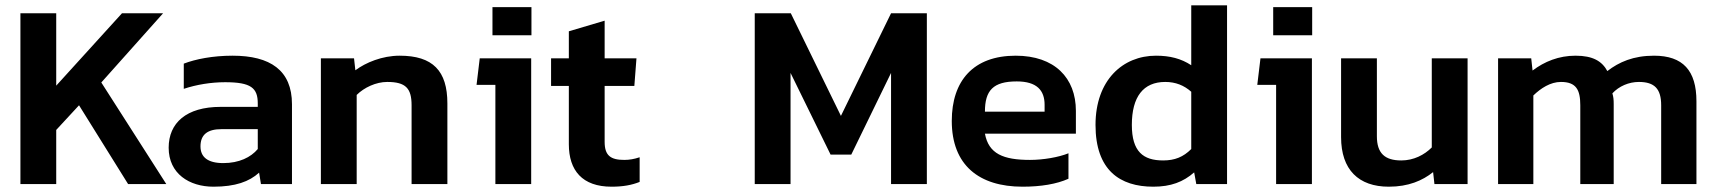

<svg xmlns="http://www.w3.org/2000/svg" viewBox="-20 -694 6470 724"><path d="M57 0H192V-204L278 -297L463 0H607L362 -383L595 -644H440L192 -371V-644H57Z M785 10C867 10 920 -9 957 -43L964 0H1081V-301C1081 -429 999 -484 857 -484C782 -484 717 -471 673 -454V-359C721 -375 776 -384 829 -384C927 -384 952 -362 952 -304V-291H812C682 -291 616 -230 616 -137C616 -39 694 10 785 10ZM822 -79C763 -79 736 -102 736 -142C736 -186 762 -207 815 -207H952V-132C926 -101 882 -79 822 -79Z M1190 0H1325V-336C1353 -364 1398 -385 1440 -385C1510 -385 1532 -361 1532 -297V0H1667V-304C1667 -427 1612 -484 1487 -484C1421 -484 1359 -458 1320 -429L1315 -474H1190Z M1837 -561H1984V-667H1837ZM1848 0H1983V-474H1789L1777 -374H1848Z M2286 10C2329 10 2362 4 2392 -8V-101C2371 -94 2353 -91 2334 -91C2283 -91 2260 -107 2260 -159V-370H2372L2380 -474H2260V-616L2125 -576V-474H2058V-370H2125V-150C2125 -51 2176 10 2286 10Z M2826 0H2961V-419L3112 -111H3190L3340 -419V0H3475V-644H3340L3151 -257L2962 -644H2826Z M3836 10C3905 10 3965 0 4009 -20V-116C3972 -101 3914 -91 3864 -91C3763 -91 3708 -114 3694 -190H4037V-276C4037 -400 3957 -484 3810 -484C3650 -484 3569 -389 3569 -238C3569 -71 3672 10 3836 10ZM3694 -273C3694 -353 3725 -387 3814 -387C3890 -387 3919 -353 3919 -299V-273Z M4329 10C4395 10 4442 -8 4483 -44L4491 0H4607V-674H4472V-448C4434 -473 4392 -484 4339 -484C4214 -484 4111 -392 4111 -223C4111 -52 4203 10 4329 10ZM4366 -89C4291 -89 4248 -122 4248 -223C4248 -329 4291 -385 4374 -385C4413 -385 4445 -372 4472 -348V-132C4442 -102 4410 -89 4366 -89Z M4781 -561H4928V-667H4781ZM4792 0H4927V-474H4733L4721 -374H4792Z M5217 10C5291 10 5344 -13 5384 -45L5389 0H5514V-474H5379V-138C5351 -110 5311 -89 5264 -89C5202 -89 5172 -116 5172 -180V-474H5037V-177C5037 -54 5103 10 5217 10Z M5629 0H5762V-334C5790 -361 5826 -385 5866 -385C5923 -385 5939 -356 5939 -297V0H6065V-301C6065 -319 6064 -328 6060 -342C6085 -369 6122 -385 6160 -385C6219 -385 6244 -359 6244 -297V0H6377V-312C6377 -428 6326 -484 6217 -484C6139 -484 6085 -460 6041 -426C6021 -463 5987 -484 5921 -484C5858 -484 5804 -462 5759 -428L5754 -474H5629Z"/></svg>

Font: Kanit Medium
Style: Regular
Weight: 500
Designer: Katatrad Team
Foundry: CadsonDemak
Version: Version 1.000;PS 001.000;hotconv 1.0.88;makeotf.lib2.5.64775